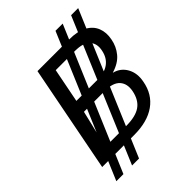

<svg xmlns="http://www.w3.org/2000/svg" viewBox="-246 -903 1131 1131"><g transform="rotate(-45 319.5 -338.0)"><path d="M49 -16 179 -685H444Q512 -685 554.5 -662Q597 -639 613 -599Q629 -559 619 -509Q610 -459 578.5 -421Q547 -383 487 -365V-364Q538 -351 563 -305.5Q588 -260 576 -200Q560 -111 493 -63.5Q426 -16 315 -16ZM147 -87H320Q399 -87 439.5 -115.5Q480 -144 492 -206Q502 -259 474 -290.5Q446 -322 380 -322H203ZM49 102 422 -778H482L108 102ZM180 102 552 -778H611L238 102ZM217 -399H394Q452 -399 487.5 -425Q523 -451 533 -501Q544 -551 516.5 -582Q489 -613 419 -613H259Z"/></g></svg>

Font: REM Light
Style: Italic
Weight: 300
Italic angle: -11°
Designer: Octavio Pardo
Foundry: Ashler Design
Version: Version 1.005;gftools[0.9.28]